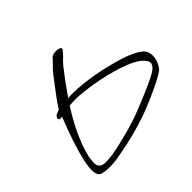

<svg xmlns="http://www.w3.org/2000/svg" viewBox="-159 -851 1121 1121"><g transform="rotate(-45 401.5 -291.0)"><path d="M153 -367C140 -347 161 -340 176 -346C142 -262 107 -166 85 -69C76 -16 67 33 101 52C155 67 218 59 276 46C352 33 424 13 493 -9C558 -30 751 -112 774 -143C787 -161 796 -179 800 -197C804 -215 804 -234 798 -253C787 -293 702 -328 617 -351C539 -372 430 -396 321 -398C308 -398 294 -398 278 -397C310 -444 344 -491 377 -533C392 -553 409 -572 429 -590L454 -618C456 -623 459 -627 455 -632C445 -646 391 -644 382 -630L356 -602C336 -583 318 -563 303 -542C269 -496 230 -448 197 -398C195 -395 194 -388 191 -388L164 -377C159 -375 156 -372 153 -367ZM121 -70C145 -173 197 -271 253 -360C270 -361 289 -362 310 -362C348 -361 391 -356 435 -349C560 -327 699 -289 747 -236C760 -222 767 -209 764 -197C761 -185 753 -173 734 -160C698 -134 505 -54 452 -38C415 -26 383 -16 347 -8C295 5 243 20 182 23C95 30 118 -34 121 -70Z"/></g></svg>

Font: Stray Cat
Style: UltExtObl
Weight: 400
Version: Version 1.0